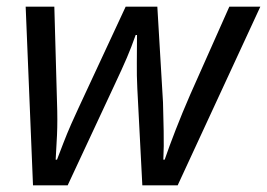

<svg xmlns="http://www.w3.org/2000/svg" viewBox="-20 -556 801 576"><path d="M79 0 57 -536H143L151 -250Q153 -195 151 -150.5Q149 -106 147 -77H151Q159 -98 170 -126.5Q181 -155 193.5 -183.5Q206 -212 216 -233L357 -536H452L469 -249Q470 -212 471 -163.5Q472 -115 470 -77H474Q487 -115 507 -166.5Q527 -218 551 -273L668 -536H761L513 0H407L392 -290Q390 -330 390.5 -367Q391 -404 391 -451H387Q374 -414 360.5 -382.5Q347 -351 323 -300L183 0Z"/></svg>

Font: Noto IKEA Latin
Style: Italic
Weight: 400
Italic angle: -12°
Designer: Monotype Design Team
Foundry: Monotype Imaging Inc.
Version: Version 1.0